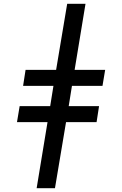

<svg xmlns="http://www.w3.org/2000/svg" viewBox="-20 -843 640 1006"><path d="M172 143 229 -203H69L83 -287H243L260 -393H101L114 -477H274L332 -823H428L371 -477H531L517 -393H357L340 -287H499L486 -203H326L268 143Z"/></svg>

Font: Iosevka Slab MdExObl
Style: Regular
Weight: 500
Width: 7
Italic angle: -9°
Monospace: yes
Designer: Belleve Invis
Foundry: Belleve Invis
Version: Version 11.1.1; ttfautohint (v1.8.3)